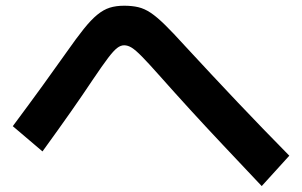

<svg xmlns="http://www.w3.org/2000/svg" viewBox="-20 -668 1040 661"><path d="M881 -27.4Q808.7 -104 748 -168.4Q687.4 -232.7 633.5 -291.7Q579.7 -350.7 527 -410Q490 -451.7 468.5 -473.5Q447 -495.4 433.7 -503.7Q420.3 -512.1 407.3 -512.1Q395.3 -512.1 383.2 -502.7Q371 -493.4 352 -468.4Q333 -443.4 299.7 -394Q265.6 -342.7 224 -283.4Q182.3 -224 126.3 -146.7L24 -233.6Q81.4 -310.7 126.7 -373.2Q172 -435.7 208.7 -487.7Q243 -536.7 268.2 -568.2Q293.4 -599.7 314.7 -617.1Q336 -634.6 357.7 -641.5Q379.3 -648.3 407.3 -648.3Q434.7 -648.3 456 -643.3Q477.3 -638.3 498.8 -624Q520.3 -609.6 547.8 -582.6Q575.3 -555.7 614.6 -512.3Q710 -409 797.6 -316.5Q885.3 -224 976 -132Z"/></svg>

Font: M PLUS 2 Thin
Style: Regular
Weight: 100
Designer: Coji Morishita
Foundry: UNDERFOREST DESIGN
Version: Version 1.001